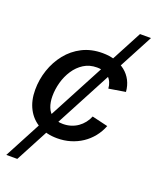

<svg xmlns="http://www.w3.org/2000/svg" viewBox="-168 -824 908 1123"><g transform="rotate(20 286.5 -262.0)"><path d="M11.7 204.1 504.9 -727.5H573.2L80.1 204.1ZM257.3 11.2Q189.9 11.2 141.4 -16.4Q92.8 -43.9 66.4 -94.2Q40 -144.5 40 -211.9Q40 -275.9 60.3 -335.9Q80.6 -396 118.9 -444.1Q157.2 -492.2 212.4 -520.3Q267.6 -548.3 337.9 -548.3Q381.3 -548.3 418 -536.6Q454.6 -524.9 481.7 -503.2Q508.8 -481.4 524.7 -450.4Q540.5 -419.4 543.5 -381.3L439.9 -364.3Q438.5 -385.3 431.2 -402.3Q423.8 -419.4 410.9 -431.9Q397.9 -444.3 379.4 -451.2Q360.8 -458 335.9 -458Q289.6 -458 254.4 -435.8Q219.2 -413.6 195.3 -377.2Q171.4 -340.8 159.4 -297.4Q147.5 -253.9 147.5 -211.4Q147.5 -173.3 159.2 -143.3Q170.9 -113.3 196 -96.2Q221.2 -79.1 260.7 -79.1Q286.6 -79.1 310.1 -86.4Q333.5 -93.8 352.5 -107.2Q371.6 -120.6 386.2 -139.2Q400.9 -157.7 409.7 -179.7L508.8 -156.2Q493.7 -117.7 468.8 -86.7Q443.8 -55.7 411.1 -33.9Q378.4 -12.2 339.6 -0.5Q300.8 11.2 257.3 11.2Z"/></g></svg>

Font: Inter 17pt Medium
Style: Italic
Weight: 500
Italic angle: -9.3988°
Version: Version 4.001;git-66647c0bb